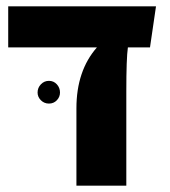

<svg xmlns="http://www.w3.org/2000/svg" viewBox="-20 -588 537 608"><path d="M474 -568 455 -438H385Q380 -404 380 -298V0H222V-245Q222 -364 287 -438H6V-568ZM170 -295Q170 -281 160 -270.5Q150 -260 135 -260Q120 -260 109.5 -270.5Q99 -281 99 -295Q99 -310 109.5 -321Q120 -332 135 -332Q150 -332 160 -321Q170 -310 170 -295Z"/></svg>

Font: FiraGO
Style: Bold
Weight: 700
Designer: bBox Type
Foundry: bBox Type GmbH
Version: Version 1.001;PS 001.001;hotconv 1.0.88;makeotf.lib2.5.64775